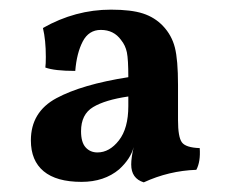

<svg xmlns="http://www.w3.org/2000/svg" viewBox="-20 -737 476 398"><path d="M252 -396Q252 -410 257 -432Q251 -408 227 -386Q196 -360 149 -360Q97 -360 70.5 -382Q44 -404 44 -446Q44 -505 97 -533.5Q150 -562 246 -577Q246 -614 243 -628.5Q240 -643 231 -654Q216 -675 189 -675Q164 -675 151.5 -651Q139 -627 136 -590Q93 -590 74 -597Q75 -604 75 -619Q75 -654 69 -679Q136 -717 210 -717Q252 -717 276.5 -709Q301 -701 318 -683Q336 -664 342.5 -638.5Q349 -613 349 -561V-488Q349 -453 357 -442Q365 -431 394 -430Q396 -402 387 -385Q330 -383 278 -359Q252 -367 252 -396ZM246 -517V-537Q198 -530 173 -515Q148 -500 148 -465Q148 -442 157.5 -431.5Q167 -421 182 -421Q207 -421 226.5 -446Q246 -471 246 -517Z"/></svg>

Font: Vollkorn SC SemiBold
Style: Regular
Weight: 600
Designer: Friedrich Althausen
Foundry: Friedrich Althausen
Version: Version 4.015